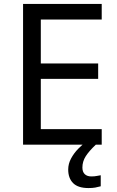

<svg xmlns="http://www.w3.org/2000/svg" viewBox="-20 -734 596 974"><path d="M496 0H97V-714H496V-635H187V-412H478V-334H187V-79H496ZM398 116Q398 138 410 149.5Q422 161 443 161Q460 161 471.5 158.5Q483 156 491 155V211Q477 215 463 217.5Q449 220 429 220Q376 220 351 195Q326 170 326 126Q326 97 340.5 70Q355 43 376.5 21Q398 -1 418 -15L466 0Q432 32 415 58.5Q398 85 398 116Z"/></svg>

Font: Noto Sans Cherokee
Style: Regular
Weight: 400
Designer: Monotype Design Team
Foundry: Monotype Imaging Inc.
Version: Version 2.001